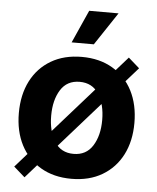

<svg xmlns="http://www.w3.org/2000/svg" viewBox="-55 -814 723 884"><g transform="rotate(5 306.5 -372.0)"><path d="M306.6 10.7Q224.6 10.7 164.6 -24.7Q104.5 -60.1 72 -123.3Q39.6 -186.5 39.6 -270.5Q39.6 -355 72 -418.5Q104.5 -481.9 164.6 -517.3Q224.6 -552.7 306.6 -552.7Q388.7 -552.7 448.7 -517.3Q508.8 -481.9 541.3 -418.5Q573.7 -355 573.7 -270.5Q573.7 -186.5 541.3 -123.3Q508.8 -60.1 448.7 -24.7Q388.7 10.7 306.6 10.7ZM306.6 -104.5Q365.2 -104.5 395 -151.9Q424.8 -199.2 424.8 -271Q424.8 -343.3 395 -390.4Q365.2 -437.5 306.6 -437.5Q248 -437.5 218.5 -390.4Q189 -343.3 189 -271Q189 -199.2 218.5 -151.9Q248 -104.5 306.6 -104.5ZM91.3 22.5 40 -22.5 522 -568.4 573.2 -523.4ZM253.4 -615.2 321.3 -767.1H457L356 -615.2Z"/></g></svg>

Font: Inter-Bold
Style: Bold
Weight: 700
Designer: Rasmus Andersson
Foundry: rsms
Version: Version 4.000;git-a52131595